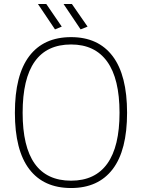

<svg xmlns="http://www.w3.org/2000/svg" viewBox="-20 -937 715 967"><path d="M338 10Q200 10 127.5 -85Q55 -180 55 -369Q55 -559 127.5 -654.5Q200 -750 338 -750Q475 -750 547.5 -654Q620 -558 620 -369Q620 -180 547.5 -85Q475 10 338 10ZM338 -27Q459 -27 520.5 -113Q582 -199 582 -369Q582 -540 520 -626.5Q458 -713 338 -713Q94 -713 94 -369Q94 -27 338 -27ZM257 -789 171 -917H213L291 -803ZM386 -789 300 -917H342L421 -803Z"/></svg>

Font: Encode Sans Narrow
Style: Thin
Weight: 250
Designer: Pablo Impallari, Andres Torresi
Foundry: Pablo Impallari, Andres Torresi
Version: Version 1.000; ttfautohint (v1.00) -l 8 -r 50 -G 200 -x 14 -